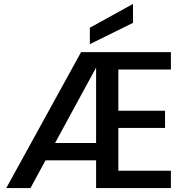

<svg xmlns="http://www.w3.org/2000/svg" viewBox="-20 -963 961 983"><path d="M586 -607V-396H825V-308H586V-89H855V0H472V-142H213L136 0H12L395 -696H855V-607ZM472 -231V-617L262 -231ZM661 -846 440 -737V-821L661 -943Z"/></svg>

Font: Poppins Cyr Med
Style: Regular
Weight: 500
Designer: Ninad Kale (Devanagari), Jonny Pinhorn (Latin)
Foundry: Indian Type Foundry
Version: 4.004